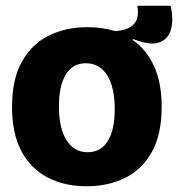

<svg xmlns="http://www.w3.org/2000/svg" viewBox="-20 -637 654 671"><path d="M282 14Q206 14 147 -16.5Q88 -47 55 -108.5Q22 -170 22 -263Q22 -360 56.5 -421.5Q91 -483 150.5 -512.5Q210 -542 285 -542Q339 -542 383 -528Q420 -531 438 -544Q456 -557 460 -576Q464 -595 460 -617H576Q587 -571 578 -536Q569 -501 537.5 -489Q506 -477 447 -500L443 -498Q491 -465 518 -406.5Q545 -348 545 -264Q545 -167 510.5 -105.5Q476 -44 416.5 -15Q357 14 282 14ZM286 -105Q333 -105 357 -144.5Q381 -184 381 -255Q381 -332 354.5 -374Q328 -416 280 -416Q234 -416 210 -376.5Q186 -337 186 -265Q186 -189 212.5 -147Q239 -105 286 -105Z"/></svg>

Font: Bricolage Grotesque 48pt ExtraBold
Style: Regular
Weight: 800
Designer: Mathieu Triay
Foundry: Atelier Triay
Version: Version 1.000; ttfautohint (v1.8.4.7-5d5b);gftools[0.9.32]